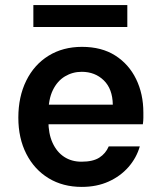

<svg xmlns="http://www.w3.org/2000/svg" viewBox="-20 -722 630 754"><path d="M301 12Q227 12 171 -22Q115 -56 83.5 -117.5Q52 -179 52 -260Q52 -342 83 -405Q114 -468 170.5 -503Q227 -538 302 -538Q379 -538 432.5 -504Q486 -470 514.5 -411.5Q543 -353 543 -280Q543 -270 543 -259Q543 -248 541 -234H138V-311H423Q422 -373 387.5 -406.5Q353 -440 301 -440Q265 -440 235 -422Q205 -404 187.5 -368Q170 -332 170 -277V-248Q170 -197 186.5 -161Q203 -125 232 -106Q261 -87 300 -87Q345 -87 370 -103Q395 -119 407 -147H529Q516 -102 484.5 -66Q453 -30 406.5 -9Q360 12 301 12ZM111 -616V-702H480V-616Z"/></svg>

Font: DM Sans 9pt
Style: Semibold
Weight: 600
Designer: Colophon Foundry, Jonny Pinhorn
Foundry: Colophon Foundry
Version: Version 4.004;gftools[0.9.30]